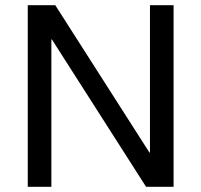

<svg xmlns="http://www.w3.org/2000/svg" viewBox="-20 -720 776 740"><path d="M649 -700V0H543L180 -568H178V0H87V-700H193L556 -132H558V-700Z"/></svg>

Font: Pathway Extreme 72pt Medium
Style: Regular
Weight: 500
Designer: Eduardo Rodriguez Tunni
Foundry: Eduardo Rodriguez Tunni
Version: Version 1.001;gftools[0.9.26]